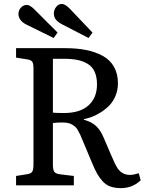

<svg xmlns="http://www.w3.org/2000/svg" viewBox="-20 -946 765 980"><path d="M432.1 -752 296.9 -821.8Q276.4 -832.5 265.6 -845.5Q254.9 -858.4 254.9 -877.9Q254.9 -895.5 266.6 -910.6Q278.3 -925.8 295.9 -925.8Q312 -925.8 335 -902.8L452.1 -779.8ZM253.9 -752 116.2 -819.8Q74.2 -840.3 74.2 -876Q74.2 -893.1 86.7 -907Q99.1 -920.9 117.2 -920.9Q132.8 -920.9 155.8 -897.9L273.9 -779.8ZM597.2 14.2Q566.9 14.2 544.4 6.3Q522 -1.5 505.1 -19.5Q488.3 -37.6 476.3 -58.6Q464.4 -79.6 450.2 -113.8L401.9 -229Q394 -248.5 389.2 -258.8Q384.3 -269 377.2 -281.5Q370.1 -293.9 363.3 -299.6Q356.4 -305.2 346.4 -311Q336.4 -316.9 324 -318.8Q311.5 -320.8 294.9 -320.8Q269.5 -320.8 250 -317.9V-106Q250 -79.6 257.1 -69.3Q264.2 -59.1 287.1 -56.2L356.9 -47.9V0H62V-47.9L120.1 -57.1Q140.1 -60.5 145.5 -71.5Q150.9 -82.5 150.9 -107.9V-596.2Q150.9 -621.1 145 -630.4Q139.2 -639.6 118.2 -643.1L62 -651.9V-700.2H313Q371.6 -700.2 418.7 -690.9Q465.8 -681.6 503.4 -661.4Q541 -641.1 561.5 -605.5Q582 -569.8 582 -521Q582 -486.8 569.6 -457Q557.1 -427.2 538.1 -407.7Q519 -388.2 494.6 -372.8Q470.2 -357.4 449 -349.6Q427.7 -341.8 408.2 -337.9V-335Q447.8 -323.7 470.2 -303Q492.7 -282.2 508.8 -244.1L543.9 -162.1Q568.8 -102.5 581.5 -85Q605 -53.2 643.1 -53.2Q661.1 -53.2 688 -62L698.2 -25.9Q656.7 14.2 597.2 14.2ZM306.2 -369.1Q389.2 -369.1 432.1 -408.4Q475.1 -447.8 475.1 -515.1Q475.1 -553.2 463.1 -579.6Q451.2 -606 427.5 -620.1Q403.8 -634.3 374.8 -640.1Q345.7 -646 306.2 -646H250V-371.1Q266.1 -369.1 306.2 -369.1Z"/></svg>

Font: Literata Book
Style: Regular
Weight: 400
Designer: Latin by Veronika Burian and Jose Scaglione. Greek by Irene Vlachou. Cyrillic by Vera Evstafieva
Foundry: TypeTogether
Version: Version 2.003;PS 002.003;hotconv 1.0.88;makeotf.lib2.5.64775